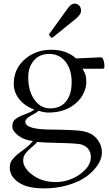

<svg xmlns="http://www.w3.org/2000/svg" viewBox="-20 -729 601 1061"><path d="M400 -406Q400 -406 531 -412Q542 -412 545.5 -409.5Q549 -407 553 -392.5Q557 -378 557 -365.5Q557 -353 554.5 -351Q552 -349 544 -349H436Q439 -343 442.5 -337.5Q446 -332 451.5 -318Q457 -304 457 -275.5Q457 -247 443 -216Q429 -185 402 -161Q342 -107 248 -107Q223 -107 193 -117Q186 -109 173.5 -102.5Q161 -96 149 -89Q120 -72 120 -56Q120 -14 258 -13Q396 -12 439 -4Q482 4 506 28Q543 65 543 114Q543 155 508 199Q446 277 318 303Q273 312 222 312Q130 312 82 278.5Q34 245 34 198Q34 172 46.5 155Q59 138 77.5 123Q96 108 118.5 92Q141 76 162 50Q115 46 81.5 20.5Q48 -5 48 -30Q48 -55 61 -67Q74 -79 93 -87.5Q112 -96 133 -103.5Q154 -111 170 -123Q115 -144 85.5 -182Q56 -220 56 -265Q56 -348 116.5 -401Q177 -454 263 -454Q349 -454 400 -406ZM160 238Q213 277 287 277Q361 277 421.5 234Q482 191 482 139.5Q482 88 432 70Q409 63 311.5 61Q214 59 186 55Q173 70 159.5 81Q146 92 134.5 103.5Q123 115 115.5 127.5Q108 140 108 159.5Q108 179 122 200Q136 221 160 238ZM251 -431Q178 -431 147 -362Q136 -336 136 -302Q136 -232 165 -186Q200 -130 257 -130Q314 -130 345 -168.5Q376 -207 376 -276Q376 -345 342 -388Q308 -431 251 -431ZM252 -535Q250 -537 250 -538Q250 -539 252 -541L356 -685Q374 -709 391 -709Q408 -709 418 -698Q428 -687 428 -668.5Q428 -650 401 -627L270 -521Q267 -520 265.5 -520Q264 -520 263 -521Z"/></svg>

Font: Cardo
Style: Regular
Weight: 400
Designer: David J. Perry
Foundry: David J. Perry
Version: Version 1.0451